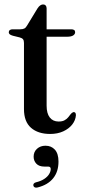

<svg xmlns="http://www.w3.org/2000/svg" viewBox="-20 -595 388 865"><path d="M68.5 -426.5 38 -434Q27.5 -437 23.5 -440.8Q19.5 -444.5 19.5 -449.5Q19.5 -456 24.2 -459.5Q29 -463 36.5 -463H71Q82.5 -463 89.5 -466.5Q96.5 -470 102 -480L148.5 -556.5Q154.5 -566 161 -570.5Q167.5 -575 174 -575Q181.5 -575 185.8 -570.2Q190 -565.5 190 -557.5V-119Q190 -84 204.2 -65.8Q218.5 -47.5 244 -47.5Q260.5 -47.5 270.5 -53Q280.5 -58.5 286.8 -66Q293 -73.5 298.2 -80.5Q303.5 -87.5 310.5 -90Q316 -90.5 319 -87.2Q322 -84 322 -76Q320.5 -53.5 305.5 -34.2Q290.5 -15 264.8 -3.2Q239 8.5 206 8.5Q151.5 8.5 119.8 -19.2Q88 -47 88 -103.5V-401.5Q88 -412.5 83.8 -418Q79.5 -423.5 68.5 -426.5ZM146 -429.5 146.5 -463H301Q309.5 -463 314 -459.8Q318.5 -456.5 318.5 -450Q318.5 -441 309.5 -435.2Q300.5 -429.5 281.5 -429.5ZM180.5 155.5Q156 155.5 143.8 142.5Q131.5 129.5 131.5 111Q131.5 89 146.8 75.2Q162 61.5 185 61.5Q211 61.5 227.2 79.2Q243.5 97 243.5 133Q243.5 178.5 219.5 208.2Q195.5 238 149.5 249.5Q141.5 251.5 136.8 249.2Q132 247 130.5 242Q129 237 131.8 232.8Q134.5 228.5 141.5 226.5Q164.5 221 179.2 211.2Q194 201.5 201.2 189.5Q208.5 177.5 208.5 166.5Q208.5 155.5 197 155.5Z"/></svg>

Font: Fraunces 48pt
Style: Regular
Weight: 400
Version: Version 1.000;[b76b70a41]